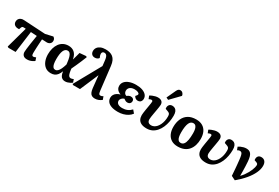

<svg xmlns="http://www.w3.org/2000/svg" viewBox="82 -1982 4619 3175"><g transform="rotate(30 2391.5 -394.5)"><path d="M474.5 14Q423 14 400 -11Q377 -36 377 -74Q377 -93 381.5 -133.2Q386 -173.5 396 -240Q406 -306.5 422 -404Q393 -406 363.8 -407.7Q334.5 -409.5 305 -411L250.5 0.5H113.5L93 -12.5L204.5 -415.5Q190 -416.5 179.8 -417Q169.5 -417.5 161.5 -417.5Q145.5 -417.5 137.5 -410.7Q129.5 -404 123.5 -387L112 -354Q93.5 -352.5 73.8 -355.2Q54 -358 37.2 -367Q20.5 -376 9.7 -392.7Q-1 -409.5 -1 -434.5Q-1 -464.5 12.7 -485.2Q26.5 -506 51.5 -516.8Q76.5 -527.5 110 -525L522.5 -501L664.5 -533.5Q685.5 -519 693 -503.5Q700.5 -488 700.5 -468.5Q700.5 -445 689 -428.2Q677.5 -411.5 659 -402.7Q640.5 -394 619.5 -394Q602 -395 576.8 -396Q551.5 -397 525 -398Q522 -352.5 519.3 -310.7Q516.5 -269 515 -233.2Q513.5 -197.5 512.8 -170.5Q512 -143.5 512 -126Q512 -110 515 -99Q518 -88 525 -82.8Q532 -77.5 543 -77.5Q550 -77.5 563.8 -82Q577.5 -86.5 590 -92L609.5 -33.5Q593 -21.5 571.8 -10.5Q550.5 0.5 526 7.2Q501.5 14 474.5 14Z M927 15Q864 15 820.7 -18Q777.5 -51 755 -108Q732.5 -165 732.5 -236.5Q732.5 -297 747.2 -349.5Q762 -402 790.7 -442.3Q819.5 -482.5 862.5 -505Q905.5 -527.5 961.5 -527.5Q992.5 -527.5 1020.3 -518.8Q1048 -510 1070.8 -491.3Q1093.5 -472.5 1109.5 -441.8Q1125.5 -411 1133 -366.5H1134Q1140.5 -387.5 1147 -410.8Q1153.5 -434 1160.5 -460Q1167.5 -486 1174.5 -513.5L1295.5 -524L1312.5 -511.5Q1293 -461.5 1271.5 -411Q1250 -360.5 1228.8 -313.3Q1207.5 -266 1187 -223.5L1189.5 -199Q1196 -152.5 1204.5 -126Q1213 -99.5 1226 -88.5Q1239 -77.5 1257.5 -77.5Q1268 -77.5 1281.3 -81.8Q1294.5 -86 1308.5 -92L1328 -33.5Q1312 -21.5 1290.8 -10.8Q1269.5 0 1246.3 7Q1223 14 1199 14Q1171 14 1148.3 2Q1125.5 -10 1111 -38Q1096.5 -66 1090.5 -114H1089.5Q1072.5 -70.5 1050.5 -41.5Q1028.5 -12.5 998.5 1.3Q968.5 15 927 15ZM964 -71Q990 -71 1010.8 -90.8Q1031.5 -110.5 1049.3 -148.3Q1067 -186 1083 -239.5L1080 -266.5Q1072.5 -332.5 1060.8 -372.5Q1049 -412.5 1031.3 -431.2Q1013.5 -450 987.5 -450Q963.5 -450 945.5 -436.2Q927.5 -422.5 915.5 -395.2Q903.5 -368 897.8 -328Q892 -288 892 -235Q892 -180.5 899.5 -144Q907 -107.5 923 -89.3Q939 -71 964 -71Z M1768 14Q1733.5 14 1710.3 1Q1687 -12 1673.8 -41Q1660.5 -70 1655 -118L1631 -350L1627.5 -345.5L1479.5 0H1348.5L1331.5 -12.5L1611.5 -515.5L1601.5 -605.5Q1597 -651 1587.8 -676.5Q1578.5 -702 1564.5 -712.7Q1550.5 -723.5 1530 -723.5Q1507.5 -723.5 1496.5 -710.7Q1485.5 -698 1485.5 -678.5Q1485.5 -663 1489.8 -649.5Q1494 -636 1500.5 -620.5L1506 -608.5Q1496 -593 1476.5 -582.5Q1457 -572 1430.5 -572Q1391.5 -572 1370.7 -595.2Q1350 -618.5 1350 -654.5Q1350 -691.5 1370.2 -720.2Q1390.5 -749 1428.8 -765.5Q1467 -782 1521 -782Q1563 -782 1598.8 -772.7Q1634.5 -763.5 1662 -741.5Q1689.5 -719.5 1707.3 -682Q1725 -644.5 1731.5 -587.5L1783 -146Q1786 -121 1790.5 -105.3Q1795 -89.5 1803 -82.3Q1811 -75 1824 -75Q1837 -75 1849 -79.3Q1861 -83.5 1875 -92L1896.5 -34Q1872.5 -14.5 1840 -0.3Q1807.5 14 1768 14Z M2209.5 14Q2133.5 14 2083.5 -3.8Q2033.5 -21.5 2008.7 -53.5Q1984 -85.5 1984 -129.5Q1984 -161 1999.7 -186.8Q2015.5 -212.5 2042.5 -230.5Q2069.5 -248.5 2103 -256.5V-258.5Q2076 -269 2055.7 -284.5Q2035.5 -300 2024.5 -321.5Q2013.5 -343 2013.5 -371.5Q2013.5 -419 2043.5 -453.5Q2073.5 -488 2127.3 -507Q2181 -526 2251 -526Q2323 -526 2372.8 -508Q2422.5 -490 2448.8 -459Q2475 -428 2475 -388Q2475 -356 2456.5 -333.2Q2438 -310.5 2400.5 -310.5Q2384.5 -310.5 2370.3 -317Q2356 -323.5 2345 -334.5Q2334 -345.5 2327.5 -358Q2345 -378 2351.8 -388Q2358.5 -398 2358.5 -408Q2358.5 -424.5 2332.8 -436.7Q2307 -449 2264.5 -449Q2230.5 -449 2204.5 -438Q2178.5 -427 2163.8 -406.5Q2149 -386 2149 -356.5Q2149 -331 2162.3 -312Q2175.5 -293 2198 -285.5Q2213 -297 2232.5 -306.3Q2252 -315.5 2270 -315.5Q2300 -315.5 2316.8 -300.5Q2333.5 -285.5 2333.5 -262Q2333.5 -235 2315.8 -216.7Q2298 -198.5 2269 -198.5Q2247.5 -198.5 2229.3 -207.7Q2211 -217 2195.5 -230Q2168 -221.5 2148 -199.7Q2128 -178 2128 -151.5Q2128 -129 2140.5 -112.3Q2153 -95.5 2178 -86Q2203 -76.5 2239.5 -76.5Q2291.5 -76.5 2334.3 -94.8Q2377 -113 2410 -149L2456.5 -94.5Q2431.5 -59.5 2392.3 -35.3Q2353 -11 2306.3 1.5Q2259.5 14 2209.5 14Z M2757 14Q2692.5 14 2653.2 -5.3Q2614 -24.5 2596.5 -58.8Q2579 -93 2579 -138.5Q2579 -154 2582.7 -183.5Q2586.5 -213 2592.2 -248.5Q2598 -284 2604 -318.5Q2610 -353 2613.7 -379Q2617.5 -405 2617.5 -414Q2617.5 -426.5 2610.7 -432.5Q2604 -438.5 2591.5 -438.5Q2583 -438.5 2570.2 -434Q2557.5 -429.5 2545.5 -422.5L2523.5 -479Q2542.5 -492 2567.5 -502.5Q2592.5 -513 2619.3 -519.5Q2646 -526 2668.5 -526Q2706 -526 2727 -514.5Q2748 -503 2757.3 -484.2Q2766.5 -465.5 2766.5 -443Q2766.5 -426.5 2762 -397Q2757.5 -367.5 2751.3 -331.7Q2745 -296 2738.5 -259.5Q2732 -223 2727.5 -192.2Q2723 -161.5 2723 -143Q2723 -104.5 2742.8 -86.5Q2762.5 -68.5 2798 -68.5Q2825 -68.5 2850.3 -81.3Q2875.5 -94 2896.5 -117.5Q2917.5 -141 2933.3 -173.5Q2949 -206 2957.8 -245.7Q2966.5 -285.5 2966.5 -331Q2966.5 -358 2961.5 -372.7Q2956.5 -387.5 2944 -396Q2931.5 -404.5 2908 -412.5L2870.5 -426Q2862 -467.5 2881.3 -496.8Q2900.5 -526 2942 -526Q2972 -526 2994.5 -512.3Q3017 -498.5 3029.5 -469Q3042 -439.5 3042 -392Q3042 -333 3031 -274.5Q3020 -216 2997.5 -164.3Q2975 -112.5 2941 -72.3Q2907 -32 2861 -9Q2815 14 2757 14ZM2831 -574.5 2788 -595 2866 -762.5Q2879 -790.5 2892.8 -802.8Q2906.5 -815 2929.5 -815Q2953.5 -815 2969.5 -800.5Q2985.5 -786 2995.5 -760.5V-744.5Z M3352 15.5Q3279 15.5 3229.3 -15Q3179.5 -45.5 3154 -101Q3128.5 -156.5 3128.5 -231Q3128.5 -317.5 3157.7 -384.5Q3187 -451.5 3247 -489.5Q3307 -527.5 3399 -527.5Q3471 -527.5 3520.8 -498Q3570.5 -468.5 3596.3 -413.8Q3622 -359 3622 -282Q3622 -219 3606 -164.8Q3590 -110.5 3557 -70Q3524 -29.5 3473 -7Q3422 15.5 3352 15.5ZM3364 -61Q3402 -61 3424 -90.3Q3446 -119.5 3455.5 -173.5Q3465 -227.5 3465 -301Q3465 -348 3457 -381Q3449 -414 3432.3 -432Q3415.5 -450 3387.5 -450Q3364 -450 3345.3 -437.2Q3326.5 -424.5 3313.5 -396.7Q3300.5 -369 3293.5 -324.3Q3286.5 -279.5 3286.5 -216Q3286.5 -166.5 3294.3 -131.8Q3302 -97 3319.5 -79Q3337 -61 3364 -61Z M3886 14Q3821.5 14 3782.2 -5.3Q3743 -24.5 3725.5 -58.8Q3708 -93 3708 -138.5Q3708 -154 3711.7 -183.5Q3715.5 -213 3721.2 -248.5Q3727 -284 3733 -318.5Q3739 -353 3742.7 -379Q3746.5 -405 3746.5 -414Q3746.5 -426.5 3739.7 -432.5Q3733 -438.5 3720.5 -438.5Q3712 -438.5 3699.2 -434Q3686.5 -429.5 3674.5 -422.5L3652.5 -479Q3671.5 -492 3696.5 -502.5Q3721.5 -513 3748.3 -519.5Q3775 -526 3797.5 -526Q3835 -526 3856 -514.5Q3877 -503 3886.3 -484.2Q3895.5 -465.5 3895.5 -443Q3895.5 -426.5 3891 -397Q3886.5 -367.5 3880.3 -331.7Q3874 -296 3867.5 -259.5Q3861 -223 3856.5 -192.2Q3852 -161.5 3852 -143Q3852 -104.5 3871.8 -86.5Q3891.5 -68.5 3927 -68.5Q3954 -68.5 3979.3 -81.3Q4004.5 -94 4025.5 -117.5Q4046.5 -141 4062.3 -173.5Q4078 -206 4086.8 -245.7Q4095.5 -285.5 4095.5 -331Q4095.5 -358 4090.5 -372.7Q4085.5 -387.5 4073 -396Q4060.5 -404.5 4037 -412.5L3999.5 -426Q3991 -467.5 4010.3 -496.8Q4029.5 -526 4071 -526Q4101 -526 4123.5 -512.3Q4146 -498.5 4158.5 -469Q4171 -439.5 4171 -392Q4171 -333 4160 -274.5Q4149 -216 4126.5 -164.3Q4104 -112.5 4070 -72.3Q4036 -32 3990 -9Q3944 14 3886 14Z M4450.5 26 4372 -13Q4369 -56 4366.7 -87Q4364.5 -118 4362.2 -147.3Q4360 -176.5 4356.5 -212.8Q4353 -249 4347.5 -301.5Q4341.5 -359 4333.5 -388.2Q4325.5 -417.5 4313.2 -428Q4301 -438.5 4281.5 -438.5Q4272 -438.5 4261 -435.2Q4250 -432 4234.5 -422.5L4212.5 -479Q4229.5 -490.5 4253 -501.3Q4276.5 -512 4303.3 -519Q4330 -526 4356 -526Q4383.5 -526 4405.3 -518.3Q4427 -510.5 4443 -491.3Q4459 -472 4469 -437.8Q4479 -403.5 4483 -350.5Q4486 -312.5 4487.8 -265.5Q4489.5 -218.5 4490.3 -170.8Q4491 -123 4490.5 -81.5Q4520.5 -111.5 4544.5 -144.8Q4568.5 -178 4586.8 -211.3Q4605 -244.5 4617 -274.8Q4629 -305 4635 -329.5Q4641 -354 4641 -369Q4641 -386 4633.3 -396Q4625.5 -406 4604.5 -413L4568 -426Q4561 -472.5 4580.8 -499.3Q4600.5 -526 4641.5 -526Q4686.5 -526 4712 -496.5Q4737.5 -467 4737.5 -411.5Q4737.5 -349.5 4704.3 -277Q4671 -204.5 4607 -127.7Q4543 -51 4450.5 26Z"/></g></svg>

Font: Literata
Style: Italic
Weight: 400
Italic angle: -2°
Designer: Latin by Veronika Burian and Jose Scaglione. Greek by Irene Vlachou. Cyrillic by Vera Evstafieva
Foundry: TypeTogether
Version: Version 3.103;gftools[0.9.29]